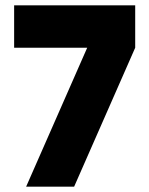

<svg xmlns="http://www.w3.org/2000/svg" viewBox="-20 -700 560 720"><path d="M487 -680Q487 -641 487 -600.5Q487 -560 487 -521Q430 -392 372.5 -260.5Q315 -129 258 0Q214 0 168 0Q122 0 78 0Q135 -129 192.5 -260.5Q250 -392 307 -521Q240 -521 170.5 -521Q101 -521 33 -521Q33 -560 33 -600.5Q33 -641 33 -680Q146 -680 260.5 -680Q375 -680 487 -680Z"/></svg>

Font: Tilt Warp
Style: Regular
Weight: 400
Designer: Andy Clymer
Foundry: Andy Clymer
Version: Version 1.000